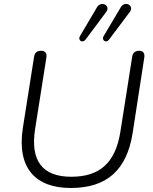

<svg xmlns="http://www.w3.org/2000/svg" viewBox="-20 -929 764 957"><path d="M333 8C514 8 612 -83 641 -265L699 -641C703 -664 693 -676 674 -676C654 -676 642 -666 639 -647L580 -272C555 -115 475 -48 335 -48C192 -48 130 -127 155 -286L211 -641C215 -664 205 -676 185 -676C165 -676 153 -666 150 -647L94 -292C63 -92 156 8 333 8ZM406 -731 509 -869C534 -901 484 -928 463 -892L378 -748C367 -728 391 -712 406 -731ZM523 -731 626 -868C652 -901 603 -928 582 -893L496 -748C485 -729 509 -712 523 -731Z"/></svg>

Font: SN Pro Light
Style: Italic
Weight: 300
Italic angle: -8.99998°
Designer: Tobias Whetton
Foundry: Supernotes
Version: Version 1.001;Glyphs 3.2 (3249)